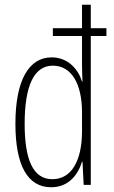

<svg xmlns="http://www.w3.org/2000/svg" viewBox="-20 -780 480 810"><path d="M196 10C271 10 310 -45 326 -98H328L333 0H363V-628H429V-661H363V-760H326V-661H203V-628H326V-505C326 -483 327 -461 328 -436H326C311 -486 268 -538 198 -538C101 -538 45 -440 45 -258C45 -83 96 10 196 10ZM201 -24C118 -24 84 -109 84 -258C84 -419 124 -503 203 -503C281 -503 326 -427 326 -306V-227C326 -101 281 -24 201 -24Z"/></svg>

Font: Noto Sans Ethiopic ExtraCondensed ExtraLight
Style: Regular
Weight: 200
Width: 2
Designer: Monotype Design Team
Foundry: Monotype Imaging Inc.
Version: Version 2.102